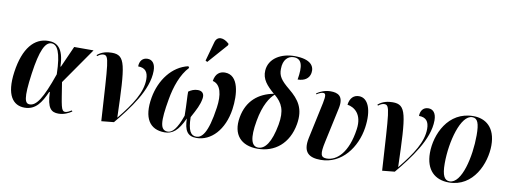

<svg xmlns="http://www.w3.org/2000/svg" viewBox="-64 -1166 4053 1533"><g transform="rotate(10 1962.0 -399.0)"><path d="M175 10C265 10 308 -57 348 -148H353C358 -16 392 10 450 10C493 10 531 -8 557 -26L552 -34C536 -24 516 -13 501 -13C467 -13 466 -51 435 -243L639 -536H482L405 -363H401C397 -518 337 -548 272 -548C158 -548 74 -454 46 -257C19 -65 82 10 175 10ZM211 -23C173 -23 156 -60 185 -267C212 -461 249 -533 299 -533C345 -533 379 -478 383 -297C311 -89 264 -23 211 -23Z M798 10 899 0C1010 -134 1140 -303 1140 -458C1140 -518 1113 -545 1076 -545C1034 -545 1012 -513 1012 -472C1070 -472 1094 -440 1094 -381C1094 -275 1025 -170 921 -42H919C906 -470 898 -543 787 -543C750 -543 705 -535 669 -503L675 -496C695 -512 711 -517 724 -517C770 -517 768 -470 798 10Z M1549 -603 1689 -762 1692 -774C1647 -818 1592 -823 1577 -766L1534 -611ZM1310 10C1373 10 1419 -24 1467 -130C1469 -33 1496 10 1568 10C1687 10 1788 -95 1813 -266C1830 -386 1818 -544 1704 -544C1664 -544 1628 -523 1619 -461C1686 -446 1703 -361 1688 -258C1657 -39 1608 0 1565 0C1521 0 1497 -37 1495 -146C1533 -216 1554 -255 1563 -307C1570 -346 1552 -369 1515 -369C1484 -369 1460 -357 1440 -343C1439 -304 1445 -251 1446 -149C1407 -36 1370 0 1334 0C1271 0 1265 -70 1298 -256C1316 -360 1352 -465 1415 -531L1407 -543C1278 -514 1187 -392 1161 -246C1131 -75 1191 10 1310 10Z M2064 10C2203 10 2313 -77 2341 -238C2363 -366 2315 -433 2231 -502C2159 -561 2137 -594 2138 -650C2138 -726 2178 -760 2223 -760C2291 -760 2303 -701 2284 -590C2337 -590 2376 -614 2384 -660C2393 -713 2364 -770 2228 -770C2121 -770 2024 -716 2017 -617C2012 -545 2055 -499 2117 -445C1996 -422 1905 -350 1881 -212C1856 -69 1931 10 2064 10ZM2068 0C2013 0 1993 -63 2019 -208C2042 -340 2089 -409 2125 -439C2191 -383 2218 -327 2197 -208C2170 -61 2123 0 2068 0Z M2576 10C2747 10 2858 -142 2882 -306C2903 -452 2864 -544 2791 -544C2750 -544 2719 -519 2711 -461C2765 -453 2836 -408 2818 -281C2791 -87 2703 -9 2621 -9C2572 -9 2565 -37 2587 -138L2648 -421C2670 -525 2617 -543 2561 -543C2517 -543 2478 -527 2449 -507L2451 -499C2473 -513 2492 -521 2504 -520C2523 -520 2530 -508 2516 -440L2453 -146C2427 -24 2484 10 2576 10Z M3075 10 3176 0C3287 -134 3417 -303 3417 -458C3417 -518 3390 -545 3353 -545C3311 -545 3289 -513 3289 -472C3347 -472 3371 -440 3371 -381C3371 -275 3302 -170 3198 -42H3196C3183 -470 3175 -543 3064 -543C3027 -543 2982 -535 2946 -503L2952 -496C2972 -512 2988 -517 3001 -517C3047 -517 3045 -470 3075 10Z M3615 10C3814 10 3899 -195 3899 -340C3899 -486 3817 -546 3718 -546C3513 -546 3426 -346 3426 -197C3426 -58 3502 10 3615 10ZM3620 0C3578 0 3557 -36 3557 -135C3557 -312 3617 -536 3710 -536C3754 -536 3769 -496 3769 -399C3769 -226 3718 0 3620 0Z"/></g></svg>

Font: Noto Serif Display Condensed
Style: Bold Italic
Weight: 700
Width: 3
Italic angle: -12°
Designer: Monotype Design Team
Foundry: Monotype Imaging Inc.
Version: Version 2.009